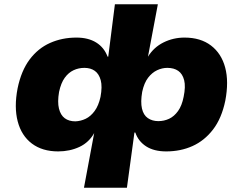

<svg xmlns="http://www.w3.org/2000/svg" viewBox="-20 -694 1130 894"><path d="M371 180 419 -77H420Q395 -31 350 -10Q305 11 251 11Q177 11 128.5 -25.5Q80 -62 62.5 -128.5Q45 -195 62 -283Q79 -365 118 -417Q157 -469 213 -494Q269 -519 336 -519Q391 -519 428 -496Q465 -473 481 -430H484L515 -674H715L669 -430Q696 -474 741.5 -496.5Q787 -519 839 -519Q914 -519 962.5 -482Q1011 -445 1028.5 -379.5Q1046 -314 1029 -225Q1012 -143 972 -91Q932 -39 876.5 -14Q821 11 754 11Q697 11 660.5 -12.5Q624 -36 610 -77H606L571 180ZM331 -129Q356 -130 379 -141Q402 -152 420.5 -177Q439 -202 448 -243Q457 -291 449 -320.5Q441 -350 421.5 -364Q402 -378 373 -378Q346 -378 322.5 -367Q299 -356 281.5 -332Q264 -308 255 -266Q247 -219 254.5 -188.5Q262 -158 281.5 -143.5Q301 -129 331 -129ZM717 -130Q744 -130 767.5 -141Q791 -152 809 -177Q827 -202 835 -243Q845 -291 837.5 -320.5Q830 -350 810 -364Q790 -378 759 -378Q735 -378 711.5 -367Q688 -356 669.5 -332Q651 -308 642 -266Q634 -219 641 -188.5Q648 -158 668.5 -144Q689 -130 717 -130Z"/></svg>

Font: Nunito Sans 7pt SemiExpanded Black
Style: Italic
Weight: 900
Width: 6
Italic angle: -9°
Designer: Vernon Adams
Foundry: Vernon Adams
Version: Version 3.101;gftools[0.9.27]